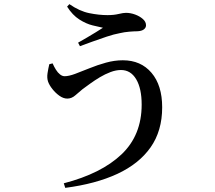

<svg xmlns="http://www.w3.org/2000/svg" viewBox="-20 -836 1040 927"><path d="M234 -530Q241 -514 250 -499.5Q259 -485 270 -476.5Q281 -468 292 -468Q312 -468 343 -479.5Q374 -491 412 -506.5Q450 -522 491.5 -533.5Q533 -545 573 -545Q660 -545 711.5 -484.5Q763 -424 763 -318Q763 -204 707 -124.5Q651 -45 546.5 3.5Q442 52 295 71L288 49Q469 2 566.5 -90.5Q664 -183 664 -331Q664 -409 637.5 -453.5Q611 -498 564 -498Q540 -498 513.5 -488Q487 -478 462 -463Q437 -448 415 -432Q393 -416 378 -405Q362 -392 344 -376Q326 -360 305 -360Q286 -360 267 -373.5Q248 -387 233 -406Q218 -425 212 -442Q206 -460 209.5 -482.5Q213 -505 218 -526ZM304 -804 315 -816Q364 -782 411 -772.5Q458 -763 499 -763Q530 -763 552.5 -768.5Q575 -774 588 -774Q610 -774 632 -766Q654 -758 669.5 -744.5Q685 -731 685 -714Q685 -702 674.5 -694Q664 -686 643 -685Q628 -685 604 -683Q580 -681 559 -676Q531 -671 495 -659Q459 -647 424.5 -634.5Q390 -622 366 -613L357 -630Q378 -642 400.5 -655Q423 -668 443 -680.5Q463 -693 477 -702Q458 -706 427 -713.5Q396 -721 363 -742Q330 -763 304 -804Z"/></svg>

Font: Early Summer Mincho SemiBold
Style: Regular
Weight: 600
Designer: GuiWonder
Version: Version 1.002